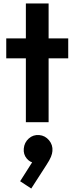

<svg xmlns="http://www.w3.org/2000/svg" viewBox="-20 -704 429 1106"><path d="M129 0V-684H260V0ZM16 -368V-483H373V-368ZM160 382 96 340 176 214 218 206Q210 219 200 227Q190 235 179 234Q153 232 133.5 208.5Q114 185 117 152Q120 117 145.5 94Q171 71 206 74Q240 77 262.5 104Q285 131 282 166Q281 181 273.5 199.5Q266 218 247 247Z"/></svg>

Font: Outfit SemiBold
Style: Regular
Weight: 600
Designer: Rodrigo Fuenzalida
Foundry: fragTYPE
Version: Version 1.100;gftools[0.9.27]